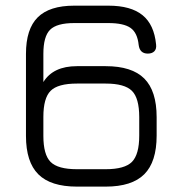

<svg xmlns="http://www.w3.org/2000/svg" viewBox="-20 -676 661 695"><path d="M258.5 -0.5Q163.5 -0.5 118.8 -45Q74 -89.5 74 -184V-481Q74 -571 116.5 -613.2Q159 -655.5 248.5 -655.5H372.5Q453.5 -655.5 495.8 -621.2Q538 -587 545 -515Q547 -499 538.8 -490.5Q530.5 -482 515 -482Q486 -482 482 -513Q477.5 -557.5 452.5 -575Q427.5 -592.5 372.5 -592.5H248.5Q185.5 -592.5 161.2 -568.2Q137 -544 137 -481V-379Q172.5 -436.5 258.5 -436.5H362.5Q457.5 -436.5 502.2 -391.8Q547 -347 547 -252V-185Q547 -90 502.2 -45.2Q457.5 -0.5 362.5 -0.5ZM258.5 -63.5H362.5Q431.5 -63.5 457.8 -90.2Q484 -117 484 -185V-252Q484 -321 457.5 -347.2Q431 -373.5 362.5 -373.5H258.5Q189.5 -373.5 163.2 -347.2Q137 -321 137 -253V-184Q137 -116 163.2 -89.8Q189.5 -63.5 258.5 -63.5Z"/></svg>

Font: Jura Light Medium
Style: Regular
Weight: 500
Version: Version 5.106